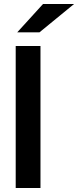

<svg xmlns="http://www.w3.org/2000/svg" viewBox="-20 -941 391 961"><path d="M177.7 -779.3 350.6 -920.9H195.3L66.4 -779.3ZM182.6 0V-710.9H58.6V0Z"/></svg>

Font: Ride
Style: Bold
Weight: 700
Version: Version 3.000